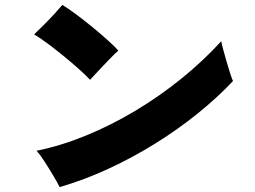

<svg xmlns="http://www.w3.org/2000/svg" viewBox="-20 -769 1040 782"><path d="M223 -7Q214 -25 196.5 -54.5Q179 -84 160.5 -112.5Q142 -141 129 -155Q228 -175 330.5 -217Q433 -259 531.5 -318Q630 -377 719 -449Q808 -521 881 -601Q884 -586 890.5 -562Q897 -538 904.5 -512.5Q912 -487 918.5 -467Q925 -447 929 -439Q866 -372 785.5 -307Q705 -242 612.5 -184.5Q520 -127 421.5 -81.5Q323 -36 223 -7ZM347 -444Q329 -463 300.5 -488.5Q272 -514 239.5 -540.5Q207 -567 175.5 -590.5Q144 -614 119 -629Q136 -645 159.5 -668.5Q183 -692 204 -715Q225 -738 234 -749Q257 -735 289.5 -711Q322 -687 356 -659Q390 -631 418.5 -605.5Q447 -580 462 -563Q447 -550 426 -528Q405 -506 383.5 -483.5Q362 -461 347 -444Z"/></svg>

Font: Zen Kaku Gothic Antique Black
Style: Regular
Weight: 900
Designer: Yoshimichi Ohira
Foundry: Positype
Version: Version 1.001